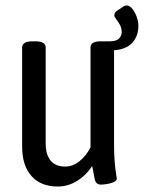

<svg xmlns="http://www.w3.org/2000/svg" viewBox="-20 -675 526 702"><path d="M486 -581Q486 -544 464.5 -519.5Q443 -495 397 -491V-149Q397 -108 399.5 -81Q402 -54 404.5 -39.5Q407 -25 407 -22Q407 -15 399.5 -11Q392 -7 382 -4.5Q372 -2 362.5 -1Q353 0 349 0Q330 0 326 -21.5Q322 -43 317 -68Q294 -33 261 -13Q228 7 191 7Q129 7 95 -31.5Q61 -70 61 -138V-502Q61 -512 70 -518Q79 -524 99 -524H109Q129 -524 138 -518Q147 -512 147 -502V-151Q147 -110 165 -88Q183 -66 218 -66Q246 -66 270.5 -85.5Q295 -105 311 -136V-502Q311 -524 349 -524H381Q407 -524 416 -535Q425 -546 425 -557Q425 -572 418.5 -584Q412 -596 405 -604.5Q398 -613 398 -619Q398 -629 407 -635L431 -651Q436 -655 443 -655Q454 -655 464 -642.5Q474 -630 480 -613Q486 -596 486 -581Z"/></svg>

Font: Asap Condensed VF Beta
Style: Regular
Weight: 400
Designer: Pablo Cosgaya
Foundry: Omnibus-Type
Version: Version 1.008